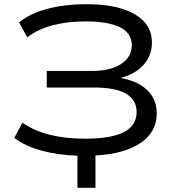

<svg xmlns="http://www.w3.org/2000/svg" viewBox="-20 -734 851 915"><path d="M349 161V8Q254 5 175.5 -17Q97 -39 48 -77L87 -149Q144 -110 218 -91.5Q292 -73 386 -73Q508 -73 569.5 -104Q631 -135 631 -200Q631 -258 580.5 -287.5Q530 -317 426 -317H203V-396H419Q508 -396 558 -429.5Q608 -463 608 -518Q608 -576 552 -604Q496 -632 387 -632Q301 -632 231 -613.5Q161 -595 110 -556L71 -627Q104 -655 152.5 -674.5Q201 -694 262.5 -704Q324 -714 392 -714Q491 -714 560.5 -692.5Q630 -671 667 -630.5Q704 -590 704 -531Q704 -468 661.5 -422Q619 -376 539 -359V-365Q630 -352 678.5 -307.5Q727 -263 727 -193Q727 -106 651 -53.5Q575 -1 435 7V161Z"/></svg>

Font: Nunito Sans 10pt Expanded
Style: Regular
Weight: 400
Width: 7
Designer: Vernon Adams
Foundry: Vernon Adams
Version: Version 3.101;gftools[0.9.27]